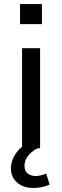

<svg xmlns="http://www.w3.org/2000/svg" viewBox="-20 -732 307 948"><path d="M89 0V-494H178V0ZM79 -613V-712H187V-613ZM144 196Q95 196 64.5 169.5Q34 143 34 99Q34 59 61 22Q88 -15 133 -37L166 0Q151 7 136 19.5Q121 32 111 49Q101 66 101 86Q101 113 117 125Q133 137 155 137Q168 137 181.5 134Q195 131 208 125L225 179Q209 187 189 191.5Q169 196 144 196Z"/></svg>

Font: Nunito Sans 8pt
Style: Regular
Weight: 400
Version: Version 3.101;gftools[0.9.27]